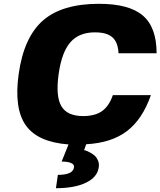

<svg xmlns="http://www.w3.org/2000/svg" viewBox="-20 -739 843 1009"><path d="M304 110 340 20Q178 8 115.5 -80.5Q53 -169 78 -349Q105 -543 205.5 -631Q306 -719 500 -719Q659 -719 731 -657Q803 -595 803 -459H603Q601 -498 587.5 -522Q574 -546 547.5 -557.5Q521 -569 479 -569Q395 -569 349.5 -516.5Q304 -464 288 -348.5Q272 -233 302.5 -181Q333 -129 417 -129Q479 -129 516 -155Q553 -181 573 -239H773Q728 -111 646.5 -49.5Q565 12 433 19L422 50Q426 51 431.5 52.5Q437 54 451.5 61.5Q466 69 476.5 78Q487 87 494.5 103.5Q502 120 499 140Q492 192 432 221Q372 250 274 250L284 180Q364 180 369 140Q371 125 353 117.5Q335 110 304 110Z"/></svg>

Font: Fivo Sans Modern Heavy
Style: Regular
Weight: 900
Designer: Alexander Slobzheninov
Foundry: Alexander Slobzheninov
Version: 1.0